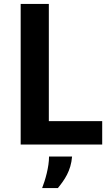

<svg xmlns="http://www.w3.org/2000/svg" viewBox="-20 -734 570 975"><path d="M85 0H499V-119H228V-714H85ZM194 221H274C307 180 340 135 346 61H229C229 114 210 180 194 221Z"/></svg>

Font: Kathrein 75 Bold
Style: Regular
Weight: 700
Designer: Lazydogs Typefoundry, based on Open Sans by Ascender Corporation
Foundry: Lazydogs Typefoundry
Version: Version 1.003;PS 001.003;hotconv 1.0.88;makeotf.lib2.5.64775